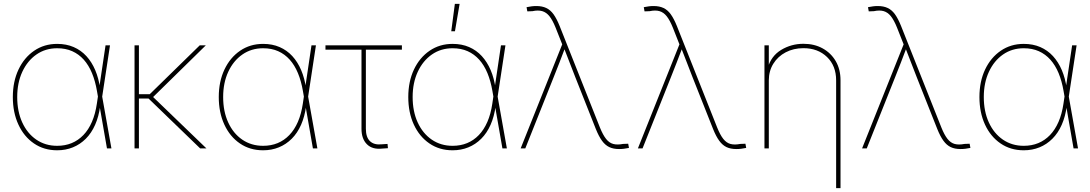

<svg xmlns="http://www.w3.org/2000/svg" viewBox="-20 -762 5596 986"><path d="M273.4 9.8Q205.6 9.8 154.3 -25.4Q103 -60.5 74.5 -122.3Q45.9 -184.1 45.9 -263.7Q45.9 -343.3 75 -404.8Q104 -466.3 155.5 -501.5Q207 -536.6 273.4 -536.6Q320.8 -536.6 358.4 -520.3Q396 -503.9 423.6 -473.9Q451.2 -443.8 469 -401.9Q486.8 -359.9 494.1 -308.1H500L504.4 -268.1L552.2 0H529.3L478 -294.4Q469.2 -345.7 452.4 -386.5Q435.5 -427.2 410.2 -455.6Q384.8 -483.9 351.1 -499Q317.4 -514.2 273.4 -514.2Q213.4 -514.2 167.2 -482.2Q121.1 -450.2 94.7 -393.6Q68.4 -336.9 68.4 -263.7Q68.4 -189.9 94.2 -133.3Q120.1 -76.7 166.5 -44.9Q212.9 -13.2 273.4 -13.2Q314.5 -13.2 348.1 -27.1Q381.8 -41 408.2 -68.4Q434.6 -95.7 452.1 -136.2Q469.7 -176.8 477.5 -230L522 -529.3H544.9L504.4 -263.2L500.5 -218.3H494.6Q487.3 -163.6 468.5 -121.1Q449.7 -78.6 420.7 -49.6Q391.6 -20.5 354.5 -5.4Q317.4 9.8 273.4 9.8Z M693.4 -529.3V0H670.9V-529.3ZM1037.1 -529.3 758.3 -255.9H678.7V-278.3H749L1005.9 -529.3ZM1007.8 0 733.4 -265.1 759.8 -270 1040 0Z M1331.1 9.8Q1263.2 9.8 1211.9 -25.4Q1160.6 -60.5 1132.1 -122.3Q1103.5 -184.1 1103.5 -263.7Q1103.5 -343.3 1132.6 -404.8Q1161.6 -466.3 1213.1 -501.5Q1264.6 -536.6 1331.1 -536.6Q1378.4 -536.6 1416 -520.3Q1453.6 -503.9 1481.2 -473.9Q1508.8 -443.8 1526.6 -401.9Q1544.4 -359.9 1551.8 -308.1H1557.6L1562 -268.1L1609.9 0H1586.9L1535.6 -294.4Q1526.9 -345.7 1510 -386.5Q1493.2 -427.2 1467.8 -455.6Q1442.4 -483.9 1408.7 -499Q1375 -514.2 1331.1 -514.2Q1271 -514.2 1224.9 -482.2Q1178.7 -450.2 1152.3 -393.6Q1126 -336.9 1126 -263.7Q1126 -189.9 1151.9 -133.3Q1177.7 -76.7 1224.1 -44.9Q1270.5 -13.2 1331.1 -13.2Q1372.1 -13.2 1405.8 -27.1Q1439.5 -41 1465.8 -68.4Q1492.2 -95.7 1509.8 -136.2Q1527.3 -176.8 1535.2 -230L1579.6 -529.3H1602.5L1562 -263.2L1558.1 -218.3H1552.2Q1544.9 -163.6 1526.1 -121.1Q1507.3 -78.6 1478.3 -49.6Q1449.2 -20.5 1412.1 -5.4Q1375 9.8 1331.1 9.8Z M1943.4 1Q1892.6 6.8 1864.5 -21Q1836.4 -48.8 1836.4 -100.6V-506.8H1651.4V-529.3H2043.9V-506.8H1858.9V-100.6Q1858.9 -57.1 1880.1 -36.9Q1901.4 -16.6 1941.4 -21Q1948.7 -21.5 1955.8 -22Q1962.9 -22.5 1970.2 -22.9L1972.2 -1Q1965.3 -0.5 1958 0Q1950.7 0.5 1943.4 1Z M2304.2 9.8Q2236.3 9.8 2185.1 -25.4Q2133.8 -60.5 2105.2 -122.3Q2076.7 -184.1 2076.7 -263.7Q2076.7 -343.3 2105.7 -404.8Q2134.8 -466.3 2186.3 -501.5Q2237.8 -536.6 2304.2 -536.6Q2351.6 -536.6 2389.2 -520.3Q2426.8 -503.9 2454.3 -473.9Q2481.9 -443.8 2499.8 -401.9Q2517.6 -359.9 2524.9 -308.1H2530.8L2535.2 -268.1L2583 0H2560.1L2508.8 -294.4Q2500 -345.7 2483.2 -386.5Q2466.3 -427.2 2440.9 -455.6Q2415.5 -483.9 2381.8 -499Q2348.1 -514.2 2304.2 -514.2Q2244.1 -514.2 2198 -482.2Q2151.9 -450.2 2125.5 -393.6Q2099.1 -336.9 2099.1 -263.7Q2099.1 -189.9 2125 -133.3Q2150.9 -76.7 2197.3 -44.9Q2243.7 -13.2 2304.2 -13.2Q2345.2 -13.2 2378.9 -27.1Q2412.6 -41 2439 -68.4Q2465.3 -95.7 2482.9 -136.2Q2500.5 -176.8 2508.3 -230L2552.7 -529.3H2575.7L2535.2 -263.2L2531.2 -218.3H2525.4Q2518.1 -163.6 2499.3 -121.1Q2480.5 -78.6 2451.4 -49.6Q2422.4 -20.5 2385.3 -5.4Q2348.1 9.8 2304.2 9.8ZM2297.4 -601.6 2315.9 -742.2H2340.3L2316.4 -601.6Z M2653.8 0 2867.2 -534.2 2833 -620.6Q2817.9 -658.2 2801.8 -678.5Q2785.6 -698.7 2764.6 -704.8Q2743.7 -710.9 2714.4 -704.6L2688 -703.6L2684.1 -725.1Q2699.2 -728 2710.2 -729.5Q2721.2 -731 2734.9 -731Q2764.2 -731 2785.4 -720.9Q2806.6 -710.9 2822.8 -688.5Q2838.9 -666 2854 -628.4L3061 -106.9Q3076.2 -69.3 3092.3 -48.8Q3108.4 -28.3 3129.4 -22.7Q3150.4 -17.1 3179.7 -22.9L3206.1 -23.9L3210 -2.4Q3194.8 0.5 3183.8 2Q3172.9 3.4 3159.2 3.4Q3129.9 3.4 3108.9 -6.6Q3087.9 -16.6 3071.5 -39.1Q3055.2 -61.5 3040 -99.1L2934.6 -365.2Q2919.4 -403.3 2905 -441.4Q2890.6 -479.5 2875.5 -517.6H2882.3Q2867.7 -479.5 2853.3 -441.4Q2838.9 -403.3 2823.2 -365.2L2677.7 0Z M3255.9 0 3469.2 -534.2 3435.1 -620.6Q3419.9 -658.2 3403.8 -678.5Q3387.7 -698.7 3366.7 -704.8Q3345.7 -710.9 3316.4 -704.6L3290 -703.6L3286.1 -725.1Q3301.3 -728 3312.3 -729.5Q3323.2 -731 3336.9 -731Q3366.2 -731 3387.5 -720.9Q3408.7 -710.9 3424.8 -688.5Q3440.9 -666 3456.1 -628.4L3663.1 -106.9Q3678.2 -69.3 3694.3 -48.8Q3710.4 -28.3 3731.4 -22.7Q3752.4 -17.1 3781.7 -22.9L3808.1 -23.9L3812 -2.4Q3796.9 0.5 3785.9 2Q3774.9 3.4 3761.2 3.4Q3731.9 3.4 3710.9 -6.6Q3689.9 -16.6 3673.6 -39.1Q3657.2 -61.5 3642.1 -99.1L3536.6 -365.2Q3521.5 -403.3 3507.1 -441.4Q3492.7 -479.5 3477.5 -517.6H3484.4Q3469.7 -479.5 3455.3 -441.4Q3440.9 -403.3 3425.3 -365.2L3279.8 0Z M3928.2 -349.6V0H3905.8V-529.3H3928.2V-412.1H3922.4Q3939.9 -474.6 3991.9 -505.9Q4043.9 -537.1 4106 -537.1Q4162.1 -537.1 4204.8 -513.4Q4247.6 -489.7 4272 -447.8Q4296.4 -405.8 4296.4 -349.6V204.1H4273.9V-349.6Q4273.9 -423.8 4227.1 -469.2Q4180.2 -514.6 4106 -514.6Q4055.2 -514.6 4014.9 -493.4Q3974.6 -472.2 3951.4 -434.8Q3928.2 -397.5 3928.2 -349.6Z M4407.2 0 4620.6 -534.2 4586.4 -620.6Q4571.3 -658.2 4555.2 -678.5Q4539.1 -698.7 4518.1 -704.8Q4497.1 -710.9 4467.8 -704.6L4441.4 -703.6L4437.5 -725.1Q4452.6 -728 4463.6 -729.5Q4474.6 -731 4488.3 -731Q4517.6 -731 4538.8 -720.9Q4560.1 -710.9 4576.2 -688.5Q4592.3 -666 4607.4 -628.4L4814.5 -106.9Q4829.6 -69.3 4845.7 -48.8Q4861.8 -28.3 4882.8 -22.7Q4903.8 -17.1 4933.1 -22.9L4959.5 -23.9L4963.4 -2.4Q4948.2 0.5 4937.3 2Q4926.3 3.4 4912.6 3.4Q4883.3 3.4 4862.3 -6.6Q4841.3 -16.6 4825 -39.1Q4808.6 -61.5 4793.5 -99.1L4688 -365.2Q4672.9 -403.3 4658.4 -441.4Q4644 -479.5 4628.9 -517.6H4635.7Q4621.1 -479.5 4606.7 -441.4Q4592.3 -403.3 4576.7 -365.2L4431.2 0Z M5237.3 9.8Q5169.4 9.8 5118.2 -25.4Q5066.9 -60.5 5038.3 -122.3Q5009.8 -184.1 5009.8 -263.7Q5009.8 -343.3 5038.8 -404.8Q5067.9 -466.3 5119.4 -501.5Q5170.9 -536.6 5237.3 -536.6Q5284.7 -536.6 5322.3 -520.3Q5359.9 -503.9 5387.5 -473.9Q5415 -443.8 5432.9 -401.9Q5450.7 -359.9 5458 -308.1H5463.9L5468.3 -268.1L5516.1 0H5493.2L5441.9 -294.4Q5433.1 -345.7 5416.3 -386.5Q5399.4 -427.2 5374 -455.6Q5348.6 -483.9 5314.9 -499Q5281.2 -514.2 5237.3 -514.2Q5177.2 -514.2 5131.1 -482.2Q5085 -450.2 5058.6 -393.6Q5032.2 -336.9 5032.2 -263.7Q5032.2 -189.9 5058.1 -133.3Q5084 -76.7 5130.4 -44.9Q5176.8 -13.2 5237.3 -13.2Q5278.3 -13.2 5312 -27.1Q5345.7 -41 5372.1 -68.4Q5398.4 -95.7 5416 -136.2Q5433.6 -176.8 5441.4 -230L5485.8 -529.3H5508.8L5468.3 -263.2L5464.4 -218.3H5458.5Q5451.2 -163.6 5432.4 -121.1Q5413.6 -78.6 5384.5 -49.6Q5355.5 -20.5 5318.4 -5.4Q5281.2 9.8 5237.3 9.8Z"/></svg>

Font: Inter 24pt Thin
Style: Regular
Weight: 250
Designer: Rasmus Andersson
Foundry: rsms
Version: Version 4.001;git-66647c0bb